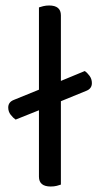

<svg xmlns="http://www.w3.org/2000/svg" viewBox="-20 -675 365 700"><path d="M202 -2Q197 0 187 2.5Q177 5 165 5Q122 5 122 -31V-273L37 -239Q28 -245 19 -256.5Q10 -268 10 -283Q10 -303 31 -311L122 -348V-648Q127 -650 137.5 -652.5Q148 -655 159 -655Q202 -655 202 -619V-380L289 -416Q298 -410 306.5 -398.5Q315 -387 315 -372Q315 -352 295 -344L202 -306V-2Z"/></svg>

Font: Baloo Chettan 2
Style: Regular
Weight: 400
Designer: Maithili Shingre, Unnati Kotecha and Ek Type
Foundry: Ek Type
Version: Version 1.640;hotconv 1.0.111;makeotfexe 2.5.65597; ttfautoh